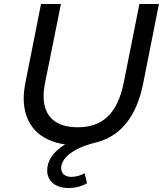

<svg xmlns="http://www.w3.org/2000/svg" viewBox="-20 -720 831 964"><path d="M680 -700 601 -304C570 -150 495 -81 371 -81C260 -81 199 -134 199 -237C199 -257 201 -279 206 -303L286 -700H186L107 -302C102 -275 99 -250 99 -226C99 -97 175 -13 307 5C248 41 217 85 217 136C217 192 262 224 324 224C360 224 391 215 417 200L405 150C386 161 361 168 338 168C307 168 287 152 287 123C287 78 341 25 456 -3C583 -33 664 -131 698 -297L778 -700Z"/></svg>

Font: AWKNG-Font Medium
Style: Italic
Weight: 500
Italic angle: -11.3°
Designer: Awakening Church
Foundry: Awakening Church
Version: Version 1.700;PS 001.700;hotconv 1.0.88;makeotf.lib2.5.64775